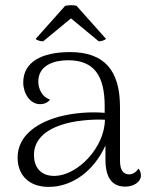

<svg xmlns="http://www.w3.org/2000/svg" viewBox="-20 -721 583 752"><path d="M149 -559 258 -649 367 -559C374 -559 391 -563 395 -569L280 -698C268 -702 247 -701 235 -698L120 -569C122 -563 141 -559 149 -559ZM522 -61C514 -46 498 -38 487 -38C463 -38 450 -54 450 -91V-302C450 -446 388 -517 254 -517C143 -517 71 -478 71 -398C71 -356 97 -313 137 -313C149 -313 166 -317 176 -331C144 -341 130 -375 130 -401C130 -467 194 -485 247 -485C349 -485 390 -424 390 -305V-279C335 -284 268 -279 211 -264C111 -236 49 -181 49 -104C49 -36 92 11 171 11C262 11 347 -50 393 -151V-97C393 -26 418 10 471 10C503 10 532 -8 532 -34C532 -42 530 -52 522 -61ZM195 -32C135 -31 113 -71 113 -114C113 -170 153 -210 221 -232C266 -248 342 -255 391 -252C389 -141 283 -34 195 -32Z"/></svg>

Font: Arima Koshi Light
Style: Regular
Weight: 300
Designer: Joana Correia and Natanael Gama
Foundry: NDISCOVER
Version: Version 1.019;PS 001.019;hotconv 1.0.88;makeotf.lib2.5.64775